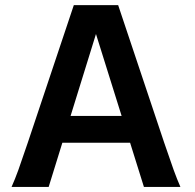

<svg xmlns="http://www.w3.org/2000/svg" viewBox="-20 -733 765 753"><path d="M88.9 -173.3 269.5 -712.9H443.4L624 -173.3Q647.5 -104 661.1 -66.4Q674.8 -28.8 687.5 0H544.4L490.2 -173.3H224.6L170.9 0H25.4Q38.6 -29.3 52 -66.4Q65.4 -103.5 88.9 -173.3ZM356.4 -599.6 256.8 -278.3H457Z"/></svg>

Font: Lesson One
Style: Bold
Weight: 700
Designer: But Ko, Victor Gaultney, Annie Olsen, Julie Remington, Don Collingsworth, Eric Hays, Becca Hirsbrunner
Version: Version 1.100